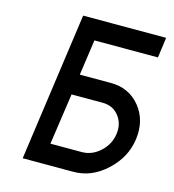

<svg xmlns="http://www.w3.org/2000/svg" viewBox="-105 -788 792 876"><g transform="rotate(15 291.0 -350.0)"><path d="M180 -700 82 0H321Q407 0 476 -64Q511 -96 532 -134.5Q553 -173 559 -218Q571 -309 520 -372Q468 -436 382 -436H235L259 -604H559L572 -700ZM222 -339H369Q417 -339 445 -304Q474 -268 467 -218Q460 -167 421 -132Q383 -97 335 -97H187Z"/></g></svg>

Font: Unageo
Style: Medium-Italic
Weight: 500
Designer: Richard Sepsi
Foundry: Richard Sepsi
Version: Version 2.000